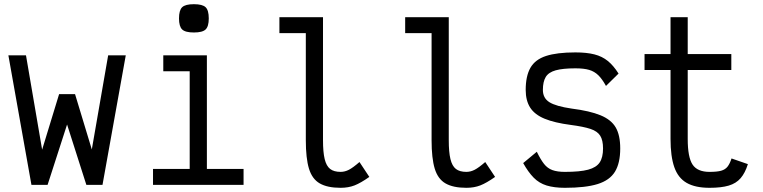

<svg xmlns="http://www.w3.org/2000/svg" viewBox="-20 -882 3640 916"><path d="M130 0 20 -618H104L181 -168L262 -433H338L418 -169L496 -618H580L469 0H392L300 -288L207 0Z M885 0V-594L937 -542H759V-618H967V0ZM710 0V-76H1142V0ZM905 -727Q864 -727 849 -741.5Q834 -756 834 -794Q834 -833 849 -847.5Q864 -862 905 -862Q946 -862 961 -847.5Q976 -833 976 -794Q976 -756 961 -741.5Q946 -727 905 -727Z M1605 14Q1542 14 1505.5 -7Q1469 -28 1454 -77.5Q1439 -127 1439 -213V-724H1313V-800H1521V-213Q1521 -156 1529 -123Q1537 -90 1555 -76Q1573 -62 1605 -62Q1625 -62 1644.5 -72Q1664 -82 1695 -109L1742 -38Q1701 -9 1671.5 2.5Q1642 14 1605 14Z M2205 14Q2142 14 2105.5 -7Q2069 -28 2054 -77.5Q2039 -127 2039 -213V-724H1913V-800H2121V-213Q2121 -156 2129 -123Q2137 -90 2155 -76Q2173 -62 2205 -62Q2225 -62 2244.5 -72Q2264 -82 2295 -109L2342 -38Q2301 -9 2271.5 2.5Q2242 14 2205 14Z M2675 14Q2624 14 2588 3Q2552 -8 2526 -34.5Q2500 -61 2476 -104L2541 -158Q2559 -121 2575.5 -100Q2592 -79 2615.5 -70.5Q2639 -62 2675 -62Q2747 -62 2786 -72.5Q2825 -83 2841 -107Q2857 -131 2857 -174Q2857 -213 2843.5 -234.5Q2830 -256 2797 -267Q2764 -278 2703 -286Q2626 -296 2578.5 -315.5Q2531 -335 2509.5 -368.5Q2488 -402 2488 -453Q2488 -519 2510.5 -558.5Q2533 -598 2585 -615Q2637 -632 2725 -632Q2779 -632 2816 -622.5Q2853 -613 2880 -591Q2907 -569 2931 -531L2871 -472Q2853 -505 2834.5 -523Q2816 -541 2791 -548.5Q2766 -556 2725 -556Q2665 -556 2631 -546.5Q2597 -537 2583.5 -514.5Q2570 -492 2570 -453Q2570 -414 2601 -394.5Q2632 -375 2707 -364Q2794 -353 2845 -332Q2896 -311 2917.5 -274Q2939 -237 2939 -174Q2939 -104 2914 -63Q2889 -22 2831.5 -4Q2774 14 2675 14Z M3365 14Q3297 14 3256 -9.5Q3215 -33 3197 -84.5Q3179 -136 3179 -219V-548H3055V-624H3179V-800H3261V-624H3469V-548H3261V-219Q3261 -132 3284 -97Q3307 -62 3365 -62Q3401 -62 3420.5 -67.5Q3440 -73 3451 -87Q3462 -101 3470 -126L3548 -99Q3535 -57 3513.5 -32Q3492 -7 3456.5 3.5Q3421 14 3365 14Z"/></svg>

Font: Victor Mono Thin Medium
Style: Regular
Weight: 500
Monospace: yes
Version: Version 1.561;gftools[0.9.30]